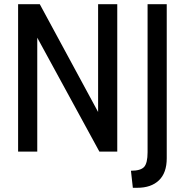

<svg xmlns="http://www.w3.org/2000/svg" viewBox="-20 -720 886 912"><path d="M66 -700H169L446 -188V-700H537V0H452L157 -541V0H66ZM602 91Q648 91 664.5 73Q681 55 681 3V-700H772V32Q772 101 735 136.5Q698 172 632 172H611Z"/></svg>

Font: Cabin Condensed
Style: Regular
Weight: 400
Width: 3
Version: Version 2.001